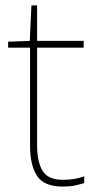

<svg xmlns="http://www.w3.org/2000/svg" viewBox="-20 -679 359 709"><path d="M212 -15Q237 -15 256 -18.5Q275 -22 291 -28V-3Q275 2 256.5 6Q238 10 212 10Q142 10 116.5 -30Q91 -70 91 -140V-503H10V-525L90 -528L96 -659H117V-528H289V-503H117V-143Q117 -82 137 -48.5Q157 -15 212 -15Z"/></svg>

Font: Noto Sans Kannada Thin
Style: Regular
Weight: 100
Designer: Jelle Bosma - Monotype Design Team
Foundry: Monotype Imaging Inc.
Version: Version 2.005; ttfautohint (v1.8.4.7-5d5b)